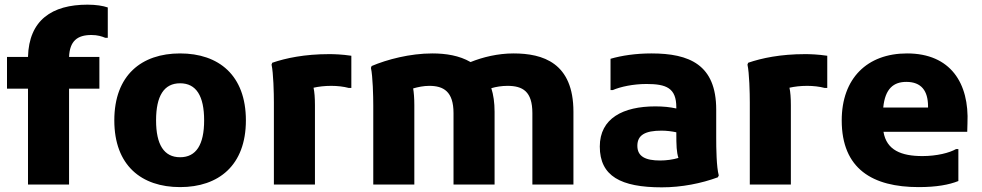

<svg xmlns="http://www.w3.org/2000/svg" viewBox="-20 -791 4208 823"><path d="M355 -771C203 -771 104 -705 100 -547H10V-411H100V0H276V-411H406V-547H276C279 -615 311 -641 372 -641C398 -641 417 -635 431 -629H442V-759C422 -766 392 -771 355 -771Z M470 -275C470 -82 586 11 752 11C917 11 1034 -82 1034 -275C1034 -469 917 -562 752 -562C587 -562 470 -469 470 -275ZM649 -275C649 -380 683 -434 752 -434C821 -434 855 -380 855 -275C855 -171 821 -117 752 -117C683 -117 649 -171 649 -275Z M1391 -559C1286 -559 1205 -542 1147 -522L1144 -514C1152 -478 1154 -392 1154 -352V0H1330V-340C1330 -372 1328 -397 1324 -415C1346 -420 1372 -423 1400 -423C1425 -423 1453 -420 1475 -414H1486V-552C1446 -558 1411 -559 1391 -559Z M2181 -562C2114 -562 2049 -546 1997 -525C1949 -553 1891 -562 1833 -562C1737 -562 1639 -536 1573 -508L1570 -500C1578 -464 1580 -378 1580 -338V0H1756V-340C1756 -370 1754 -394 1751 -412C1772 -418 1796 -423 1820 -423C1881 -423 1924 -399 1924 -306V0H2100V-312C2100 -351 2095 -385 2086 -413C2106 -419 2131 -423 2155 -423C2221 -423 2262 -399 2262 -306V0H2438V-312C2438 -522 2307 -562 2181 -562Z M3050 -200V-321C3050 -514 2935 -562 2772 -562C2706 -562 2645 -553 2597 -539V-405H2607C2639 -419 2694 -431 2751 -431C2836 -431 2879 -414 2879 -331V-326C2852 -332 2823 -335 2789 -335C2651 -335 2551 -284 2551 -163C2551 -36 2641 12 2817 12C2902 12 2987 -5 3057 -31L3061 -39C3051 -75 3050 -157 3050 -200ZM2810 -103C2747 -103 2712 -120 2712 -166C2712 -212 2745 -231 2816 -231C2837 -231 2860 -228 2879 -224C2879 -165 2880 -140 2888 -114C2865 -107 2836 -103 2810 -103Z M3431 -559C3326 -559 3245 -542 3187 -522L3184 -514C3192 -478 3194 -392 3194 -352V0H3370V-340C3370 -372 3368 -397 3364 -415C3386 -420 3412 -423 3440 -423C3465 -423 3493 -420 3515 -414H3526V-552C3486 -558 3451 -559 3431 -559Z M3868 -562C3697 -562 3588 -455 3588 -275C3588 -67 3720 11 3918 11C3994 11 4048 1 4088 -15V-152H4078C4050 -136 3996 -122 3934 -122C3844 -122 3780 -147 3767 -226H4126L4127 -262C4135 -434 4055 -562 3868 -562ZM3958 -330H3766C3774 -412 3811 -440 3865 -440C3929 -440 3958 -402 3958 -335Z"/></svg>

Font: Kufam Arabic Latin Roman Bold
Style: Regular
Weight: 700
Designer: Wael Morcos & Artur Schmal
Version: Version 1.200;PS 001.200;hotconv 1.0.88;makeotf.lib2.5.64775